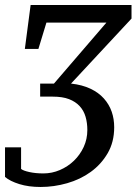

<svg xmlns="http://www.w3.org/2000/svg" viewBox="-47 -545 552 765"><path d="M236 -212 477 -471V-525H75L52 -350H106L138 -455H377L168 -212H113V-160H163C189 -160 210.7 -156.7 228 -150C245.3 -143.3 259.5 -134 270.5 -122C281.5 -110 289.3 -95.8 294 -79.5C298.7 -63.2 301 -45.7 301 -27C301 -3 296.2 19.5 286.5 40.5C276.8 61.5 263.8 79.8 247.5 95.5C231.2 111.2 212.5 123.5 191.5 132.5C170.5 141.5 148.7 146 126 146C105.3 146 86.7 144.2 70 140.5C53.3 136.8 42.3 132.7 37 128V42H-27V160C-13.7 171.3 5.3 180.8 30 188.5C54.7 196.2 83 200 115 200C150.3 200 185.5 195 220.5 185C255.5 175 286.8 160 314.5 140C342.2 120 364.7 95.2 382 65.5C399.3 35.8 408 1.3 408 -38C408 -60 404.7 -80.7 398 -100C391.3 -119.3 381 -136.8 367 -152.5C353 -168.2 335.2 -181.2 313.5 -191.5C291.8 -201.8 266 -208.7 236 -212Z"/></svg>

Font: PT Serif Caption
Style: Italic
Weight: 400
Italic angle: -12°
Designer: A.Korolkova, O.Umpeleva, V.Yefimov
Foundry: ParaType Ltd
Version: Version 1.000W OFL